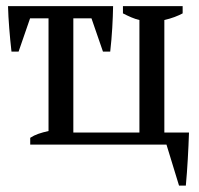

<svg xmlns="http://www.w3.org/2000/svg" viewBox="-20 -467 643 620"><path d="M216.8 -39.1H430.2V-402.3Q417.5 -405.3 404.3 -410.9Q391.1 -416.5 377 -423.8V-447.3H569.8V-423.8Q558.1 -417.5 543.7 -412.1Q529.3 -406.7 510.7 -402.3V-39.1H590.3Q588.9 3.4 586.4 46.6Q584 89.8 580.1 132.3H558.1L517.6 0H77.6V-22Q89.4 -29.8 104 -34.9Q118.7 -40 136.7 -43.9V-407.7H77.1L40 -300.3H17.1Q12.7 -338.9 9.8 -376.2Q6.8 -413.6 5.9 -447.3H345.2Q344.7 -415 342.5 -377Q340.3 -338.9 335.9 -300.3H312.5L275.4 -407.7H216.8Z"/></svg>

Font: PT Astra Serif
Style: Regular
Weight: 400
Designer: A.Korolkova, I. Chaeva
Foundry: ParaType Ltd
Version: Version 1.002